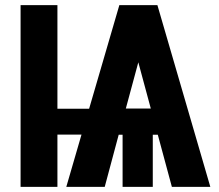

<svg xmlns="http://www.w3.org/2000/svg" viewBox="-20 -731 856 751"><path d="M472.2 -306.6H569.8L521 -487.3ZM204.6 -305.7H328.6L446.8 -710.9H595.7L802.7 0H652.3L597.2 -204.1H577.6V0H459.5V-204.1H444.3L389.6 0H239.3L298.8 -204.6H204.6V0H60.5V-710.9H204.6Z"/></svg>

Font: RobotoCondensed-Bold
Style: Bold
Weight: 700
Designer: Google
Version: Version 2.001240; 2014